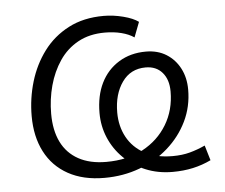

<svg xmlns="http://www.w3.org/2000/svg" viewBox="-42 -542 700 597"><g transform="rotate(-5 307.5 -243.0)"><path d="M261 8Q195 8 148 -18Q101 -44 76.5 -91.5Q52 -139 52 -203Q52 -258 67.5 -310Q83 -362 114 -403.5Q145 -445 192 -469.5Q239 -494 302 -494Q332 -494 363 -486Q394 -478 410 -466L392 -419Q376 -430 352.5 -436Q329 -442 301 -442Q253 -442 217.5 -422.5Q182 -403 159 -369Q136 -335 124.5 -292.5Q113 -250 113 -205Q113 -153 131 -116.5Q149 -80 184.5 -60.5Q220 -41 271 -41Q337 -41 385.5 -67Q434 -93 461.5 -138.5Q489 -184 489 -242Q489 -279 470 -301Q451 -323 418 -323Q371 -323 344.5 -285.5Q318 -248 318 -191Q318 -148 336.5 -114Q355 -80 390.5 -60.5Q426 -41 478 -41Q508 -41 532 -47.5Q556 -54 580 -65L594 -18Q567 -5 537.5 1.5Q508 8 474 8Q428 8 389.5 -8Q351 -24 322.5 -52Q294 -80 278.5 -116.5Q263 -153 263 -194Q263 -248 282.5 -287.5Q302 -327 338.5 -349.5Q375 -372 423 -372Q460 -372 487 -355Q514 -338 529 -309Q544 -280 544 -243Q544 -190 522 -144.5Q500 -99 461 -64.5Q422 -30 371 -11Q320 8 261 8Z"/></g></svg>

Font: Nunito Sans 12pt Light
Style: Italic
Weight: 300
Italic angle: -9°
Designer: Vernon Adams
Foundry: Vernon Adams
Version: Version 3.101;gftools[0.9.27]